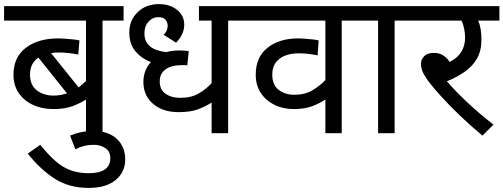

<svg xmlns="http://www.w3.org/2000/svg" viewBox="-20 -652 2465 940"><path d="M585 -551H482V0H401V-165Q374 -147 335.5 -132.5Q297 -118 241 -118Q185 -118 140.5 -139Q96 -160 71 -197.5Q46 -235 46 -286Q46 -372 106.5 -418Q167 -464 265 -464Q279 -464 299 -462.5Q319 -461 338.5 -459Q358 -457 369 -454L363 -385Q343 -389 318 -392Q293 -395 268 -395Q248 -395 230 -392L365 -224Q384 -238 401 -256V-551H0V-622H585ZM127 -287Q127 -235 160.5 -209.5Q194 -184 242 -184Q260 -184 276.5 -187Q293 -190 308 -195L168 -370Q127 -342 127 -287Z M323 12Q377 -11 435 -11Q510 -11 551.5 27.5Q593 66 593 129Q593 190 546.5 229Q500 268 414 268Q317 268 246.5 222Q176 176 116 100L177 57Q216 105 251 136Q286 167 325.5 181.5Q365 196 414 196Q520 196 520 122Q520 89 495.5 73Q471 57 440 57Q413 57 391.5 62.5Q370 68 349 79Z M1201 -551H1097V0H1016V-150Q985 -130 948.5 -116.5Q912 -103 854 -103Q777 -103 729.5 -143.5Q682 -184 682 -251Q682 -278 691 -303Q700 -328 719 -348Q672 -366 642.5 -401.5Q613 -437 613 -493Q613 -553 654 -592.5Q695 -632 758 -632Q811 -632 846.5 -604Q882 -576 882 -531Q882 -484 842 -443L781 -482Q792 -492 796.5 -503.5Q801 -515 801 -526Q801 -541 791 -554.5Q781 -568 755 -568Q727 -568 707 -546Q687 -524 687 -489Q687 -457 702.5 -437.5Q718 -418 742.5 -409Q767 -400 794 -397Q824 -405 859 -405Q870 -405 883.5 -404Q897 -403 904 -402L897 -332Q891 -333 882.5 -333Q874 -333 869 -333Q819 -333 790.5 -312.5Q762 -292 762 -254Q762 -213 790.5 -193Q819 -173 863 -173Q916 -173 953 -194.5Q990 -216 1016 -245V-551H954V-622H1201Z M1757 -551H1653V0H1573V-165Q1547 -147 1509.5 -132.5Q1472 -118 1419 -118Q1365 -118 1323 -139Q1281 -160 1256.5 -197.5Q1232 -235 1232 -286Q1232 -372 1289.5 -418Q1347 -464 1441 -464Q1454 -464 1473.5 -462.5Q1493 -461 1511.5 -459Q1530 -457 1540 -454L1535 -381Q1516 -385 1492 -388Q1468 -391 1445 -391Q1383 -391 1348 -364Q1313 -337 1313 -287Q1313 -236 1344.5 -212Q1376 -188 1421 -188Q1473 -188 1510.5 -210.5Q1548 -233 1573 -260V-551H1186V-622H1757Z M1912 -551V0H1831V-551H1742V-622H2015V-551Z M2396 -42 2342 12Q2283 -37 2231 -87Q2179 -137 2139 -181Q2099 -225 2076 -256Q2054 -287 2047.5 -305Q2041 -323 2041 -340Q2041 -359 2056 -376Q2071 -393 2105 -393Q2130 -393 2148.5 -381.5Q2167 -370 2182 -349Q2221 -369 2239 -399Q2257 -429 2257 -468Q2257 -491 2252 -513.5Q2247 -536 2240 -551H2001V-622H2425V-551H2321Q2337 -516 2337 -458Q2337 -403 2315 -365Q2293 -327 2255 -300.5Q2217 -274 2168 -254Q2213 -202 2272.5 -146.5Q2332 -91 2396 -42Z"/></svg>

Font: Noto Sans
Style: Regular
Weight: 400
Designer: Monotype Design Team
Foundry: Monotype Imaging Inc.
Version: Version 2.007